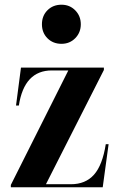

<svg xmlns="http://www.w3.org/2000/svg" viewBox="-20 -795 521 815"><path d="M241 -609Q205 -609 181.5 -632.5Q158 -656 158 -692Q158 -728 181.5 -751.5Q205 -775 241 -775Q276 -775 299.5 -751Q323 -727 323 -692Q323 -657 299.5 -633Q276 -609 241 -609ZM26 0V-10L270 -496H200Q83 -496 60 -347H48L69 -508H421V-498L175 -13H281Q343 -13 379 -53.5Q415 -94 429 -183H441L416 0Z"/></svg>

Font: Gloock
Style: Regular
Weight: 400
Designer: Duarte Pinto
Foundry: Duarte Pinto
Version: Version 1.000